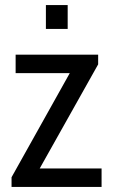

<svg xmlns="http://www.w3.org/2000/svg" viewBox="-20 -738 446 758"><path d="M161.2 -718.1H247.2V-623.8H161.2ZM381 -73V0H25.6V-38.2L255.4 -449.2H41.7V-522.2H367.5V-483.9L136.8 -73Z"/></svg>

Font: Puralecka Narrow
Style: Regular
Weight: 400
Designer: Hector Gatti, Marcela Romero, Pablo Cosgaya and Nicolas Silva
Version: Version 1.004;PS 001.004;hotconv 1.0.70;makeotf.lib2.5.58329